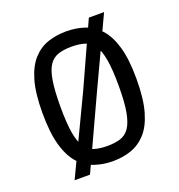

<svg xmlns="http://www.w3.org/2000/svg" viewBox="-138 -853 940 1007"><g transform="rotate(-20 331.5 -349.0)"><path d="M107 39 310 -387 469 -737H554L377 -359L193 39ZM331 14Q278 14 230.5 -2Q183 -18 146.5 -57.5Q110 -97 89.5 -168Q69 -239 69 -350Q69 -460 89.5 -530Q110 -600 146.5 -639.5Q183 -679 230.5 -694.5Q278 -710 331 -710Q386 -710 433 -694.5Q480 -679 516.5 -639.5Q553 -600 573.5 -530Q594 -460 594 -350Q594 -239 573.5 -168Q553 -97 516.5 -57.5Q480 -18 433 -2Q386 14 331 14ZM331 -71Q373 -71 403.5 -80.5Q434 -90 454 -118.5Q474 -147 484 -201.5Q494 -256 494 -347Q494 -438 484.5 -493Q475 -548 455.5 -576.5Q436 -605 405 -615Q374 -625 331 -625Q288 -625 257 -615Q226 -605 206.5 -576.5Q187 -548 178 -493Q169 -438 169 -347Q169 -256 178.5 -201.5Q188 -147 207.5 -118.5Q227 -90 258 -80.5Q289 -71 331 -71Z"/></g></svg>

Font: Ruda Medium
Style: Regular
Weight: 500
Version: Version 2.001